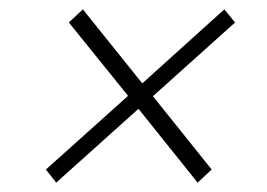

<svg xmlns="http://www.w3.org/2000/svg" viewBox="-20 -554 571 410"><path d="M100 -164 78 -192 262 -357 261 -340 127 -506 157 -534 291 -367 275 -368 459 -534 482 -506 297 -340 299 -358 432 -192 402 -164 269 -330H285Z"/></svg>

Font: Bitter Thin Light
Style: Italic
Weight: 300
Italic angle: -9°
Version: Version 2.002